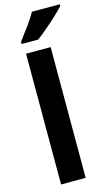

<svg xmlns="http://www.w3.org/2000/svg" viewBox="-146 -1028 613 1078"><g transform="rotate(-15 161.0 -489.5)"><path d="M210 0H67V-760H210ZM322 -969Q305 -950 275 -922Q245 -894 212 -866Q179 -838 154 -819H57V-832Q82 -864 111.5 -904.5Q141 -945 160 -979H322Z"/></g></svg>

Font: Noto Sans Hebrew SemiCondensed
Style: Bold
Weight: 700
Width: 4
Designer: Monotype Design Team
Foundry: Monotype Imaging Inc.
Version: Version 2.004; ttfautohint (v1.8.4.7-5d5b)